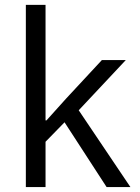

<svg xmlns="http://www.w3.org/2000/svg" viewBox="-20 -760 567 780"><path d="M85 -740.2V0H165V-184.1L242.2 -263.2L413.1 0H509.8L299.8 -312L491.2 -516.1H394L248 -358.9L168.9 -271H165V-740.2Z"/></svg>

Font: Plexus Sans
Style: Regular
Weight: 400
Version: Version 2.001;PS 002.001;hotconv 1.0.70;makeotf.lib2.5.58329